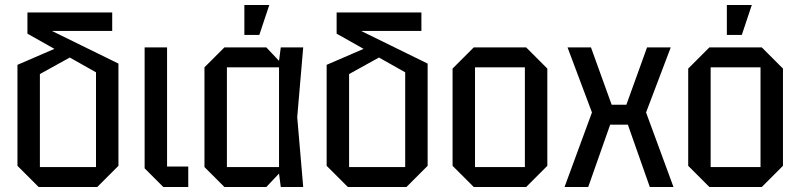

<svg xmlns="http://www.w3.org/2000/svg" viewBox="-20 -750 3210 770"><path d="M135 0 50 -85V-490L226 -566L290 -536L140 -453V-80H365V-460L90 -615V-700H430V-626H188L455 -495V-85L370 0Z M560 -560H650V-82H735V0H635L560 -75Z M880 0 800 -80V-480L880 -560H1048L1099 -506L1106 -560H1196L1172 -280L1196 0H1106L1099 -54L1048 0ZM890 -80H1099V-480H890ZM960 -610V-730H1060L1020 -610Z M1375 0 1290 -85V-490L1466 -566L1530 -536L1380 -453V-80H1605V-460L1330 -615V-700H1670V-626H1428L1695 -495V-85L1610 0Z M1795 -85V-475L1880 -560H2090L2175 -475V-85L2090 0H1880ZM1885 -80H2085V-480H1885Z M2244 0 2354 -299 2256 -560H2350L2433 -330H2492L2575 -560H2670L2571 -299L2681 0H2586L2498 -250H2427L2339 0Z M2740 -85V-475L2825 -560H3035L3120 -475V-85L3035 0H2825ZM2830 -80H3030V-480H2830ZM2895 -610V-730H2995L2955 -610Z"/></svg>

Font: Tektur SemiCondensed
Style: Regular
Weight: 400
Width: 4
Designer: Adam Jagosz
Foundry: Adam Jagosz
Version: Version 1.005;gftools[0.9.30]